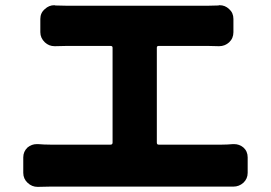

<svg xmlns="http://www.w3.org/2000/svg" viewBox="-20 -730 1040 737"><path d="M582 -182.6Q582 -174.8 588.9 -174.8H832Q851.6 -174.8 874 -176.8Q876 -176.8 878.9 -176.8Q898.4 -176.8 914.1 -164.1Q930.7 -149.4 930.7 -126V-66.4Q930.7 -43.9 914.1 -28.3Q897.5 -13.7 876 -13.7Q875 -13.7 873 -13.7Q852.5 -13.7 832 -13.7H172.9Q148.4 -13.7 126 -12.7Q125 -12.7 124 -12.7Q102.5 -12.7 85.9 -28.3Q69.3 -43.9 69.3 -66.4V-126Q69.3 -148.4 85.9 -164.1Q101.6 -176.8 121.1 -176.8Q124 -176.8 126 -176.8Q150.4 -174.8 172.9 -174.8H404.3Q412.1 -174.8 412.1 -182.6V-546.9Q412.1 -553.7 404.3 -553.7H236.3Q215.8 -553.7 192.4 -552.7Q191.4 -552.7 189.5 -552.7Q168 -552.7 152.3 -567.4Q134.8 -584 134.8 -606.4V-657.2Q134.8 -680.7 152.3 -695.3Q168 -710 188.5 -710Q190.4 -710 192.4 -709Q216.8 -708 236.3 -708H778.3Q795.9 -708 818.4 -709Q820.3 -710 823.2 -710Q843.8 -710 859.4 -695.3Q876 -680.7 876 -657.2V-606.4Q876 -583 859.4 -567.4Q842.8 -552.7 821.3 -552.7Q820.3 -552.7 818.4 -552.7Q795.9 -553.7 778.3 -553.7H588.9Q582 -553.7 582 -546.9Z"/></svg>

Font: Gen Jyuu Gothic Heavy
Style: Bold
Weight: 900
Designer: [Source Han Sans]
Ryoko NISHIZUKA  (kana & ideographs); Paul D. Hunt (Latin, Greek & Cyrillic); Wenlong ZHANG  (bopomofo
Version: Version 1.002.20150607